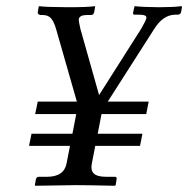

<svg xmlns="http://www.w3.org/2000/svg" viewBox="-20 -595 604 616"><path d="M437 -166 429.2 -127H285.6L274.9 -71.8Q270 -48.8 281 -38.3Q292 -27.8 320.8 -27.8H348.1Q356 -27.8 354 -20L351.1 -1L348.1 1Q262.2 -1 223.1 -1L92.8 1L91.8 -1L95.2 -20Q97.2 -27.8 105 -27.8H130.9Q186 -27.8 193.8 -71.8L204.6 -127H73.2L81.1 -166H212.4L224.6 -229H92.8L101.1 -269H226.6L160.2 -501Q153.3 -524.9 144 -535.9Q134.8 -546.9 116.2 -546.9H108.9Q100.1 -549.8 101.1 -555.2L104 -573.2L106 -575.2Q122.1 -572.3 196.8 -571.8Q261.7 -571.8 284.2 -575.2L285.2 -573.2L282.2 -556.2Q280.3 -547.4 272.9 -546.9H259.8Q235.8 -546.9 232.9 -534.2Q231.9 -528.3 237.8 -502.9L297.9 -290L433.1 -502.9Q448.2 -529.8 449.2 -535.2Q451.2 -542 445.6 -544.9Q439.9 -547.9 426.8 -547.9H412.1Q405.3 -547.9 407.2 -555.2L411.1 -573.2L412.1 -575.2Q436 -572.3 490.2 -571.8Q534.2 -571.8 562 -575.2L564 -573.2L561 -556.2Q559.1 -548.3 549.8 -547.9H543Q502.9 -547.9 474.1 -501L325.7 -269H457L449.2 -229H305.7L293.5 -166Z"/></svg>

Font: Linux Libertine
Style: Italic
Weight: 400
Italic angle: -12°
Designer: Philipp H. Poll
Foundry: Philipp H. Poll
Version: Version 5.1.6 ; ttfautohint (v0.9)